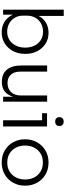

<svg xmlns="http://www.w3.org/2000/svg" viewBox="742 -1512 787 2312"><g transform="rotate(90 1136.0 -356.5)"><path d="M157 -119V0H97V-730H172V-426Q201 -485 254 -516Q307 -547 375 -547Q451 -547 508.5 -509.5Q566 -472 597.5 -409.5Q629 -347 629 -273V-259Q629 -186 597 -122.5Q565 -59 506 -21Q447 17 370 17Q295 17 239.5 -19Q184 -55 157 -119ZM554 -266Q554 -328 530.5 -377Q507 -426 463 -453.5Q419 -481 362 -481Q308 -481 264 -457Q220 -433 194.5 -388.5Q169 -344 169 -287V-238Q169 -183 194.5 -140Q220 -97 264 -73Q308 -49 362 -49Q420 -49 463.5 -77.5Q507 -106 530.5 -155.5Q554 -205 554 -266Z M769 -218V-530H843V-203Q843 -134 879.5 -93.5Q916 -53 981 -53Q1049 -53 1089.5 -96Q1130 -139 1130 -211V-530H1205V0H1145V-121Q1127 -55 1082.5 -20Q1038 15 967 15H964Q869 15 819 -46Q769 -107 769 -218Z M1429 -469H1344V-529H1503V0H1429ZM1391 -678Q1391 -701 1405 -715Q1419 -729 1445 -729Q1471 -729 1484.5 -715Q1498 -701 1498 -678Q1498 -655 1484.5 -641Q1471 -627 1445 -627Q1419 -627 1405 -641Q1391 -655 1391 -678Z M1658 -258V-272Q1658 -342 1692 -405.5Q1726 -469 1789.5 -508Q1853 -547 1937 -547Q2022 -547 2085.5 -508Q2149 -469 2182.5 -405.5Q2216 -342 2216 -272V-258Q2216 -188 2183 -125Q2150 -62 2086.5 -22.5Q2023 17 1937 17Q1851 17 1787.5 -22.5Q1724 -62 1691 -125Q1658 -188 1658 -258ZM2142 -265Q2142 -325 2117 -374Q2092 -423 2045.5 -451Q1999 -479 1937 -479Q1875 -479 1829 -451Q1783 -423 1758 -374Q1733 -325 1733 -265Q1733 -205 1757.5 -156Q1782 -107 1828 -78.5Q1874 -50 1937 -50Q2001 -50 2047 -78.5Q2093 -107 2117.5 -156Q2142 -205 2142 -265Z"/></g></svg>

Font: Sora-SIA Light
Style: Regular
Weight: 300
Designer: Jonathan Barnbrook, Julián Moncada
Foundry: Barnbrook Fonts
Version: Version 2.000